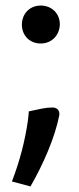

<svg xmlns="http://www.w3.org/2000/svg" viewBox="-20 -504 285 693"><path d="M196 -416C195 -376 166 -347 127 -347C88 -347 59 -375 59 -415C59 -455 88 -484 127 -484C166 -484 196 -456 196 -416ZM194 -88C178 -7 137 87 90 169L23 151C53 73 70 3 80 -64C82 -75 83 -92 84 -102C123 -110 143 -116 169 -116C187 -116 196 -105 194 -88Z"/></svg>

Font: Repo Medium
Style: Regular
Weight: 500
Designer: Stefan Peev
Foundry: Context Ltd
Version: Version 1.502